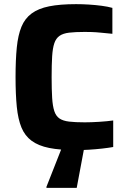

<svg xmlns="http://www.w3.org/2000/svg" viewBox="-20 -716 610 926"><path d="M347 8Q269 8 217 -2.5Q165 -13 132.5 -37Q100 -61 83.5 -101Q67 -141 61 -201Q55 -261 55 -344Q55 -427 61 -487Q67 -547 83.5 -587Q100 -627 132.5 -651Q165 -675 217 -685.5Q269 -696 347 -696Q377 -696 409 -694Q441 -692 471 -688Q501 -684 522 -678V-553Q491 -556 465.5 -558.5Q440 -561 421 -561.5Q402 -562 389 -562Q343 -562 313.5 -558.5Q284 -555 267 -543Q250 -531 242 -507.5Q234 -484 231.5 -444.5Q229 -405 229 -344Q229 -284 231.5 -244Q234 -204 242 -180Q250 -156 267 -144.5Q284 -133 313.5 -129.5Q343 -126 389 -126Q420 -126 459 -128.5Q498 -131 526 -135V-7Q504 -3 473 0.5Q442 4 409.5 6Q377 8 347 8ZM204 190V185L284 -18H388V-13L350 190Z"/></svg>

Font: Saira Thin
Style: Bold
Weight: 700
Version: Version 1.101